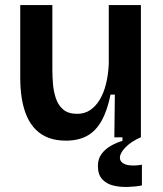

<svg xmlns="http://www.w3.org/2000/svg" viewBox="-20 -543 645 759"><path d="M241 13Q202 13 172.5 2Q143 -9 121.5 -30.5Q100 -52 86.5 -82.5Q73 -113 66.5 -151.5Q60 -190 60 -237V-523H187V-265Q187 -240 189.5 -210.5Q192 -181 201 -154Q210 -127 230 -110Q250 -93 285 -93Q314 -93 336 -107.5Q358 -122 374 -148.5Q390 -175 399 -211Q408 -247 410 -290V-523H537V-218V0H432L434 -169H417Q404 -105 381 -64.5Q358 -24 323.5 -5.5Q289 13 241 13ZM541 190Q516 195 485.5 196Q455 197 428 190.5Q401 184 384 165.5Q367 147 367 113Q367 85 381.5 65.5Q396 46 419 33Q442 20 464 14V-7H536V0Q499 16 476.5 39Q454 62 454 80Q454 93 464 100.5Q474 108 488.5 110Q503 112 517.5 111Q532 110 541 108Z"/></svg>

Font: Bricolage Grotesque SemiBold
Style: Regular
Weight: 600
Designer: Mathieu Triay
Foundry: Atelier Triay
Version: Version 1.000;gftools[0.9.30]